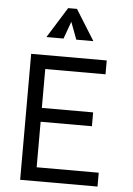

<svg xmlns="http://www.w3.org/2000/svg" viewBox="-63 -1016 736 1063"><g transform="rotate(5 305.0 -485.0)"><path d="M90 -700V0H520V-77H175V-330H460V-407H175V-623H510V-700ZM427 -800 321 -970H272L166 -800H261L296 -896L332 -800Z"/></g></svg>

Font: Necto Mono
Style: Regular
Weight: 400
Designer: Marco Condello
Foundry: Collletttivo
Version: Version 1.300;Glyphs 3.2 (3217)